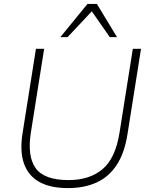

<svg xmlns="http://www.w3.org/2000/svg" viewBox="-20 -955 762 983"><path d="M328 8Q238 8 181.5 -23.5Q125 -55 103 -117Q81 -179 95 -270L164 -705H206L138 -276Q119 -154 163 -93.5Q207 -33 331 -33Q438 -33 504.5 -88.5Q571 -144 592 -276L660 -705H702L633 -270Q618 -172 577.5 -110.5Q537 -49 474 -20.5Q411 8 328 8ZM289 -765 428 -935H476L579 -765H542L450 -897L326 -765Z"/></svg>

Font: Mulish ExtraLight ExtraLight
Style: Italic
Weight: 250
Italic angle: -9°
Version: Version 3.603